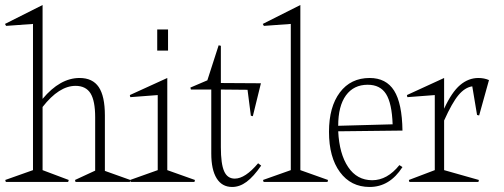

<svg xmlns="http://www.w3.org/2000/svg" viewBox="-33 -723 2001 763"><path d="M-8.8 -620.1 -13.2 -627.9 136.2 -703.1V-330.1Q205.6 -413.1 283.2 -413.1Q335 -413.1 359.4 -377Q383.8 -340.8 383.8 -264.2V-43.9L484.9 -7.8L482.9 0H267.1L265.1 -7.8L345.2 -44.9V-256.8Q345.2 -322.3 326.7 -352.1Q308.1 -381.8 267.1 -381.8Q201.7 -381.8 136.2 -297.9V-46.9L240.2 -7.8L237.8 0H-9.8L-12.2 -7.8L98.1 -46.9V-627.9Z M631.8 -46.9 741.7 -7.8 739.7 0H485.8L483.9 -7.8L593.8 -46.9V-345.2L484.9 -336.9L482.9 -345.2L631.8 -413.1ZM591.8 -522V-606H634.8V-522Z M723.6 -375 791 -403.8 835.9 -543 844.7 -541V-393.1L1003.9 -392.1L971.7 -261.2L963.9 -263.2L950.7 -366.2L844.7 -367.2V-138.2Q844.7 -71.8 857.7 -42.5Q870.6 -13.2 899.9 -13.2Q941.4 -13.2 992.7 -74.2L1004.9 -64.9Q974.6 -21 947 -0.5Q919.4 20 889.6 20Q849.1 20 827.9 -14.4Q806.6 -48.8 806.6 -112.8V-367.2H725.6Z M1015.6 -620.1 1011.2 -627.9 1160.6 -703.1V-46.9L1270.5 -7.8L1268.6 0H1014.6L1012.2 -7.8L1122.6 -46.9V-627.9Z M1527.3 -229Q1524.4 -312.5 1501.2 -349.4Q1478 -386.2 1428.2 -386.2Q1372.6 -386.2 1341.8 -344Q1311 -301.8 1311 -223.1ZM1274.4 -199.2Q1274.4 -298.3 1317.6 -355.7Q1360.8 -413.1 1436 -413.1Q1501.5 -413.1 1533.2 -362.8Q1564.9 -312.5 1566.4 -204.1L1311 -201.2Q1315.4 -111.3 1350.6 -59.1Q1385.7 -6.8 1446.3 -6.8Q1505.9 -6.8 1554.2 -66.9L1566.4 -59.1Q1515.6 20 1436 20Q1361.3 20 1317.9 -39.1Q1274.4 -98.1 1274.4 -199.2Z M1731.9 -46.9 1870.1 -7.8 1868.2 0H1593.8L1591.8 -7.8L1694.8 -46.9V-345.2L1585.9 -336.9L1584 -345.2L1731.9 -413.1V-291Q1762.2 -356.9 1795.4 -385Q1828.6 -413.1 1868.2 -413.1Q1891.1 -413.1 1910.2 -404.8L1871.1 -264.2L1862.8 -266.1L1843.8 -379.9Q1814.5 -375.5 1789.1 -345.2Q1763.7 -314.9 1731.9 -244.1Z"/></svg>

Font: Halibut Cnd Thin
Style: Regular
Weight: 250
Width: 3
Designer: Matteo Maggi
Foundry: Collletttivo
Version: Version 3.080 | FøM Fix